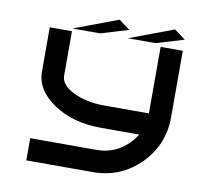

<svg xmlns="http://www.w3.org/2000/svg" viewBox="-90 -962 1180 1066"><g transform="rotate(10 500.0 -429.5)"><path d="M250 -765.6 500 -859.4 562.5 -812.5 406.2 -765.6ZM500 0H125V-125H500Q603.5 -125 677.7 -199.2Q701.2 -222.7 716.8 -250H500Q343.8 -250 234.4 -323.2Q125 -396.5 125 -500V-750H250V-500Q250 -447.3 323.2 -411.1Q396.5 -375 500 -375H750V-750H875V-375Q875 -218.8 765.6 -109.4Q656.2 0 500 0ZM562.5 -765.6 812.5 -859.4 875 -812.5 718.8 -765.6Z"/></g></svg>

Font: Xanmono
Style: Regular
Weight: 400
Designer: GGBotNet
Foundry: GGBotNet
Version: 1.00